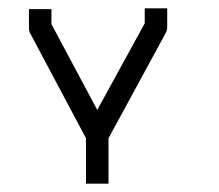

<svg xmlns="http://www.w3.org/2000/svg" viewBox="-20 -490 526 461"><path d="M76.5 -468H103.5V-432L213.5 -226L327.5 -434V-470H354.5H381.5V-426Q381.5 -418 378 -411L240.5 -158V-49H213.5H186.5V-158L53 -409Q49.5 -414.5 49.5 -424V-468Z"/></svg>

Font: 3270 Nerd Font Mono SemCond
Style: Regular
Weight: 400
Monospace: yes
Version: Version 3.0.1;Nerd Fonts 3.1.1